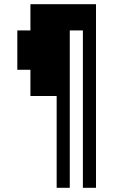

<svg xmlns="http://www.w3.org/2000/svg" viewBox="-20 -1020 540 915"><path d="M437.5 -125H375V-875H312.5V-125H250V-562.5H125V-687.5H62.5V-875H125V-1000H437.5Z"/></svg>

Font: Amiga Topaz Unicode Rus
Style: Regular
Weight: 400
Designer: dMG of Trueschool and Divine Stylers
Foundry: dMG of Trueschool and Divine Stylers
Version: Version 1.1